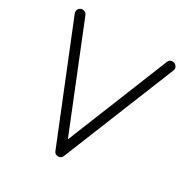

<svg xmlns="http://www.w3.org/2000/svg" viewBox="-174 -910 1020 1054"><g transform="rotate(30 336.0 -383.0)"><path d="M651 -737Q651 -732 649 -726L363 -18Q356 0 336 0Q316 0 309 -18L23 -726Q21 -732 21 -737Q21 -749 29.5 -757.5Q38 -766 50 -766Q70 -766 78 -748L336 -108L594 -748Q601 -766 621 -766Q633 -766 642 -757.5Q651 -749 651 -737Z"/></g></svg>

Font: Hanken Light
Style: Light
Weight: 300
Designer: Alfredo Marco Pradil
Foundry: Hanken Design Co.
Version: Version 2.06 2014